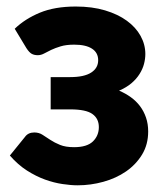

<svg xmlns="http://www.w3.org/2000/svg" viewBox="-20 -546 492 574"><path d="M24 -460Q54.5 -489.5 99 -508Q143.5 -526.5 206.5 -526.5Q255.5 -526.5 294 -515Q332.5 -503.5 359.2 -484Q386 -464.5 400.2 -438.8Q414.5 -413 414.5 -384.5Q414.5 -370 410.5 -354.8Q406.5 -339.5 397.2 -324.8Q388 -310 373 -297.2Q358 -284.5 336 -275Q355 -267 371 -255.5Q387 -244 398.5 -228.8Q410 -213.5 416.5 -194.5Q423 -175.5 423 -153Q423 -114 404.8 -84Q386.5 -54 356.8 -33.5Q327 -13 289 -2.5Q251 8 212 8Q192 8 166.8 4.2Q141.5 0.5 114.5 -9.2Q87.5 -19 60.5 -36.2Q33.5 -53.5 9.5 -81L54.5 -136.5Q64 -150 82.5 -150Q96.5 -150 107.2 -143Q118 -136 130.5 -127.8Q143 -119.5 159.5 -112.8Q176 -106 201.5 -106Q240 -106 257.8 -123.2Q275.5 -140.5 275.5 -166Q275.5 -191.5 256.2 -205.2Q237 -219 190 -219H131.5V-315.5H190Q231.5 -315.5 252.5 -329Q273.5 -342.5 273.5 -366Q273.5 -388.5 255 -400.5Q236.5 -412.5 202 -412.5Q178 -412.5 161.5 -407.5Q145 -402.5 133 -396.8Q121 -391 111.8 -386Q102.5 -381 93 -381Q82.5 -381 75 -385Q67.5 -389 59 -402Z"/></svg>

Font: Lato ExtraBold
Style: Regular
Weight: 800
Designer: Lukasz Dziedzic with Adam Twardoch and Botio Nikoltchev
Foundry: tyPoland Lukasz Dziedzic
Version: Version 2.015; 2015-08-06; http://www.latofonts.com/